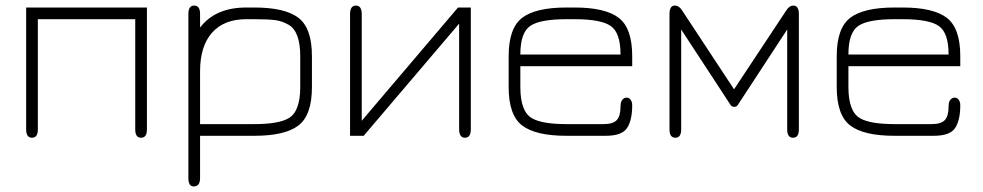

<svg xmlns="http://www.w3.org/2000/svg" viewBox="-20 -488 3531 690"><path d="M74 -23V-461H508V-23Q508 7 487 7Q466 7 466 -23V-419H116V-23Q116 7 95 7Q74 7 74 -23Z M1101 -286V-175Q1101 -74 1052.5 -37Q1004 0 894 0H699V152Q699 182 676 182Q657 182 657 152V-438Q657 -468 678 -468Q699 -468 699 -438V-389Q754 -461 865 -461H894Q1004 -461 1052.5 -424Q1101 -387 1101 -286ZM1059 -175V-286Q1059 -375 1017 -399Q995 -412 970 -415.5Q945 -419 894 -419H865Q785 -419 742 -370.5Q699 -322 699 -232V-42H894Q981 -42 1017 -63Q1059 -87 1059 -175Z M1626 -461H1672V-24Q1672 7 1651 7Q1630 7 1630 -24V-403L1287 0H1238V-437Q1238 -468 1259 -468Q1280 -468 1280 -437V-54Z M2252 -286V-250H1850V-175Q1850 -87 1892 -63Q1928 -42 2016 -42H2150Q2183 -42 2196.5 -56.5Q2210 -71 2210 -105Q2210 -134 2230 -137Q2246 -138 2251 -119Q2252 -115 2252 -110Q2252 -56 2233.5 -28Q2215 0 2157 0H2016Q1905 0 1856.5 -37Q1808 -74 1808 -175V-286Q1808 -387 1856.5 -424Q1905 -461 2016 -461H2045Q2155 -461 2203.5 -424Q2252 -387 2252 -286ZM2045 -419H2016Q1920 -419 1885 -394.5Q1850 -370 1850 -292H2210Q2210 -370 2175 -394.5Q2140 -419 2045 -419Z M2809 -382 2631 -110Q2626 -104 2619 -104Q2610 -104 2606 -110L2428 -382V-23Q2428 7 2407 7Q2386 7 2386 -23V-437Q2386 -468 2405 -468Q2420 -468 2431 -451L2618 -167L2806 -451Q2817 -468 2831 -468Q2851 -468 2851 -437V-23Q2851 7 2830 7Q2809 7 2809 -23Z M3431 -286V-250H3029V-175Q3029 -87 3071 -63Q3107 -42 3195 -42H3329Q3362 -42 3375.5 -56.5Q3389 -71 3389 -105Q3389 -134 3409 -137Q3425 -138 3430 -119Q3431 -115 3431 -110Q3431 -56 3412.5 -28Q3394 0 3336 0H3195Q3084 0 3035.5 -37Q2987 -74 2987 -175V-286Q2987 -387 3035.5 -424Q3084 -461 3195 -461H3224Q3334 -461 3382.5 -424Q3431 -387 3431 -286ZM3224 -419H3195Q3099 -419 3064 -394.5Q3029 -370 3029 -292H3389Q3389 -370 3354 -394.5Q3319 -419 3224 -419Z"/></svg>

Font: Jura Light
Style: Regular
Weight: 300
Designer: Daniel Johnson, Alexei Vanyashin
Foundry: Daniel Johnson
Version: Version 5.103